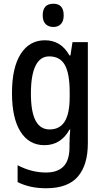

<svg xmlns="http://www.w3.org/2000/svg" viewBox="-20 -765 557 1025"><path d="M220 -550Q262 -550 294.5 -530.5Q327 -511 351 -469H356L367 -540H449V-1Q449 116 395.5 178Q342 240 226 240Q139 240 74 207V117Q148 156 226 156Q287 156 319 123.5Q351 91 351 20V4Q351 -11 352 -33Q353 -55 355 -73H351Q305 10 217 10Q135 10 89.5 -62Q44 -134 44 -268Q44 -404 90.5 -477Q137 -550 220 -550ZM243 -464Q194 -464 169.5 -413.5Q145 -363 145 -266Q145 -168 170 -121Q195 -74 245 -74Q299 -74 325.5 -116.5Q352 -159 352 -247V-271Q352 -373 326 -418.5Q300 -464 243 -464ZM265 -745Q320 -745 320 -683Q320 -652 305 -636.5Q290 -621 265 -621Q239 -621 223.5 -636.5Q208 -652 208 -683Q208 -745 265 -745Z"/></svg>

Font: Noto Sans Condensed Medium
Style: Regular
Weight: 500
Width: 3
Designer: Monotype Design Team
Foundry: Monotype Imaging Inc.
Version: Version 2.013; ttfautohint (v1.8.4.7-5d5b)